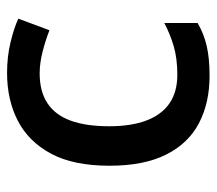

<svg xmlns="http://www.w3.org/2000/svg" viewBox="-54 -534 599 530"><g transform="rotate(-90 245.0 -269.5)"><path d="M300 10Q226 10 170 -19Q114 -48 83 -109.5Q52 -171 52 -266Q52 -366 85.5 -428Q119 -490 176.5 -519.5Q234 -549 308 -549Q353 -549 392.5 -539.5Q432 -530 458 -518L426 -432Q398 -443 366.5 -451Q335 -459 307 -459Q257 -459 224.5 -437.5Q192 -416 176.5 -373.5Q161 -331 161 -267Q161 -206 177 -164Q193 -122 224.5 -100.5Q256 -79 303 -79Q348 -79 382 -89Q416 -99 446 -115V-23Q417 -6 383 2Q349 10 300 10Z"/></g></svg>

Font: Noto Sans Armenian Medium
Style: Regular
Weight: 500
Designer: Monotype Design Team
Foundry: Monotype Imaging Inc.
Version: Version 2.007